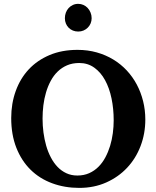

<svg xmlns="http://www.w3.org/2000/svg" viewBox="-20 -941 796 978"><path d="M559.1 -328.1Q559.1 -386.7 548.1 -439.7Q537.1 -492.7 515.1 -532.7Q493.2 -572.8 460.2 -596.4Q427.2 -620.1 383.8 -620.1Q349.1 -620.1 321.8 -608.4Q294.4 -596.7 273.7 -576.4Q252.9 -556.2 238.3 -528.8Q223.6 -501.5 214.4 -470Q205.1 -438.5 200.9 -404.5Q196.8 -370.6 196.8 -336.9Q196.8 -301.3 201.4 -266.1Q206.1 -231 215.3 -198.7Q224.6 -166.5 239.3 -138.7Q253.9 -110.8 273.4 -90.6Q293 -70.3 318.1 -58.6Q343.3 -46.9 374 -46.9Q407.2 -46.9 434.1 -58.8Q460.9 -70.8 481.4 -91.3Q502 -111.8 516.6 -139.2Q531.2 -166.5 540.8 -197.8Q550.3 -229 554.7 -262.5Q559.1 -295.9 559.1 -328.1ZM720.2 -332Q720.2 -260.3 696 -197Q671.9 -133.8 627.4 -86.4Q583 -39.1 521 -11.5Q459 16.1 383.8 16.1Q309.1 16.1 245.4 -7.6Q181.6 -31.2 135.5 -76.7Q89.4 -122.1 63.2 -188.5Q37.1 -254.9 37.1 -339.8Q37.1 -413.6 60.1 -477.3Q83 -541 126.2 -587.4Q169.4 -633.8 232.2 -660.4Q294.9 -687 375 -687Q426.8 -687 472.7 -674.1Q518.6 -661.1 556.9 -637.9Q595.2 -614.7 625.5 -582.3Q655.8 -549.8 676.8 -510.3Q697.8 -470.7 709 -425.5Q720.2 -380.4 720.2 -332ZM446.8 -848.1Q446.8 -834.5 441.7 -822Q436.5 -809.6 427.2 -800.3Q418 -791 405.5 -785.6Q393.1 -780.3 378.4 -780.3Q363.8 -780.3 351.3 -785.4Q338.9 -790.5 329.8 -799.6Q320.8 -808.6 315.7 -821Q310.5 -833.5 310.5 -848.1Q310.5 -863.3 315.4 -876.5Q320.3 -889.6 329.3 -899.7Q338.4 -909.7 350.8 -915.5Q363.3 -921.4 378.4 -921.4Q392.6 -921.4 405 -915.8Q417.5 -910.2 426.8 -900.1Q436 -890.1 441.4 -876.7Q446.8 -863.3 446.8 -848.1Z"/></svg>

Font: Charis SIL Am
Style: Bold
Weight: 700
Foundry: SIL International
Version: Version 5.000